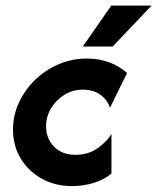

<svg xmlns="http://www.w3.org/2000/svg" viewBox="-20 -632 545 665"><path d="M228.5 12.5Q172.2 12.5 126 -12.5Q79.9 -37.5 52.4 -81.9Q25 -126.4 25 -183.3Q25 -231.9 45.5 -276.4Q66 -320.8 101.4 -355.2Q136.8 -389.6 183 -409.4Q229.2 -429.2 280.6 -429.2Q323.6 -429.2 358.7 -416Q393.8 -402.8 420.1 -379.2L361.1 -259Q351.4 -286.8 327.1 -304.2Q302.8 -321.5 267.4 -321.5Q231.9 -321.5 202.8 -303.5Q173.6 -285.4 156.6 -256.6Q139.6 -227.8 139.6 -194.4Q139.6 -152.1 167.4 -124Q195.1 -95.8 241 -95.8Q287.5 -95.8 320.1 -120.1Q352.8 -144.4 366 -168.1V-30.6Q339.6 -9 303.8 1.7Q268.1 12.5 228.5 12.5ZM266.7 -470.8 365.3 -612.5H504.9L370.1 -470.8Z"/></svg>

Font: Afacad
Style: Bold Italic
Weight: 700
Italic angle: -14°
Designer: Kristian Moeller
Foundry: Dicotype
Version: Version 1.000; ttfautohint (v1.8.4.7-5d5b)